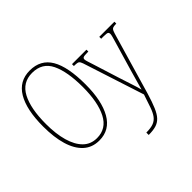

<svg xmlns="http://www.w3.org/2000/svg" viewBox="-227 -956 1428 1428"><g transform="rotate(-45 487.0 -242.5)"><path d="M271 10Q196 10 146.5 -35.5Q97 -81 72.5 -163.5Q48 -246 48 -359Q48 -536 104.5 -630.5Q161 -725 272 -725Q386 -725 439.5 -634Q493 -543 493 -358Q493 -186 437 -88Q381 10 271 10ZM271 -15Q370 -15 417.5 -107Q465 -199 465 -358Q465 -520 421.5 -610Q378 -700 272 -700Q171 -700 123.5 -610Q76 -520 76 -358Q76 -254 98 -177Q120 -100 163 -57.5Q206 -15 271 -15ZM559 215Q606 215 634 204.5Q662 194 680 170Q698 146 712.5 104.5Q727 63 747 2L598 -458Q590 -485 583.5 -497.5Q577 -510 565.5 -513Q554 -516 530 -516H528V-536H680V-516H671Q637 -516 627.5 -511.5Q618 -507 618 -495Q618 -486 624 -468Q630 -450 640 -418L702 -221Q720 -164 736.5 -114.5Q753 -65 760 -36Q768 -65 779 -104Q790 -143 804 -192L872 -424Q879 -447 884 -465.5Q889 -484 889 -494Q889 -505 881.5 -510.5Q874 -516 839 -516H815V-536H974V-516H969Q948 -516 937.5 -511.5Q927 -507 920.5 -491.5Q914 -476 905 -443L771 16Q750 86 731 130.5Q712 175 689.5 198.5Q667 222 636 231Q605 240 560 240H559Z"/></g></svg>

Font: Noto Serif Condensed Thin
Style: Regular
Weight: 100
Width: 3
Designer: Monotype Design Team
Foundry: Monotype Imaging Inc.
Version: Version 2.013; ttfautohint (v1.8.4.7-5d5b)